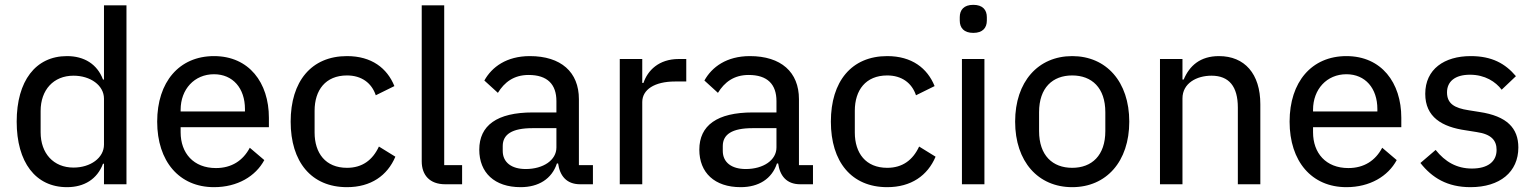

<svg xmlns="http://www.w3.org/2000/svg" viewBox="-20 -762 6350 794"><path d="M410 0H503V-740H410V-433H406C382 -497 328 -530 257 -530C127 -530 49 -427 49 -259C49 -91 127 12 257 12C328 12 382 -21 406 -85H410ZM284 -69C201 -69 148 -128 148 -215V-303C148 -390 201 -449 284 -449C354 -449 410 -409 410 -354V-164C410 -109 354 -69 284 -69Z M865 12C962 12 1037 -33 1073 -100L1013 -151C985 -98 938 -67 873 -67C780 -67 727 -129 727 -215V-236H1092V-275C1092 -420 1010 -530 865 -530C721 -530 630 -423 630 -259C630 -95 721 12 865 12ZM865 -455C943 -455 993 -397 993 -311V-301H727V-308C727 -393 784 -455 865 -455Z M1415 12C1514 12 1582 -36 1615 -114L1547 -156C1521 -100 1478 -68 1415 -68C1326 -68 1281 -129 1281 -214V-304C1281 -389 1326 -450 1415 -450C1475 -450 1517 -419 1534 -368L1611 -406C1581 -480 1517 -530 1415 -530C1267 -530 1182 -425 1182 -259C1182 -93 1267 12 1415 12Z M1891 0V-79H1817V-740H1724V-95C1724 -38 1757 0 1821 0Z M2432 0V-79H2374V-352C2374 -464 2300 -530 2171 -530C2075 -530 2014 -485 1983 -429L2039 -378C2066 -422 2105 -452 2166 -452C2244 -452 2281 -413 2281 -344V-297H2183C2035 -297 1962 -243 1962 -143C1962 -48 2025 12 2133 12C2207 12 2262 -22 2283 -86H2288C2295 -36 2322 0 2379 0ZM2154 -63C2096 -63 2059 -90 2059 -138V-158C2059 -206 2097 -232 2182 -232H2281V-152C2281 -100 2227 -63 2154 -63Z M2636 0V-340C2636 -391 2686 -425 2772 -425H2818V-518H2787C2704 -518 2658 -470 2641 -419H2636V-518H2543V0Z M3342 0V-79H3284V-352C3284 -464 3210 -530 3081 -530C2985 -530 2924 -485 2893 -429L2949 -378C2976 -422 3015 -452 3076 -452C3154 -452 3191 -413 3191 -344V-297H3093C2945 -297 2872 -243 2872 -143C2872 -48 2935 12 3043 12C3117 12 3172 -22 3193 -86H3198C3205 -36 3232 0 3289 0ZM3064 -63C3006 -63 2969 -90 2969 -138V-158C2969 -206 3007 -232 3092 -232H3191V-152C3191 -100 3137 -63 3064 -63Z M3649 12C3748 12 3816 -36 3849 -114L3781 -156C3755 -100 3712 -68 3649 -68C3560 -68 3515 -129 3515 -214V-304C3515 -389 3560 -450 3649 -450C3709 -450 3751 -419 3768 -368L3845 -406C3815 -480 3751 -530 3649 -530C3501 -530 3416 -425 3416 -259C3416 -93 3501 12 3649 12Z M4005 -626C4044 -626 4061 -647 4061 -677V-691C4061 -721 4044 -742 4005 -742C3966 -742 3949 -721 3949 -691V-677C3949 -647 3966 -626 4005 -626ZM3958 0H4051V-518H3958Z M4414 12C4555 12 4650 -94 4650 -259C4650 -424 4555 -530 4414 -530C4273 -530 4178 -424 4178 -259C4178 -94 4273 12 4414 12ZM4414 -68C4333 -68 4277 -119 4277 -220V-298C4277 -399 4333 -450 4414 -450C4495 -450 4551 -399 4551 -298V-220C4551 -119 4495 -68 4414 -68Z M4870 0V-355C4870 -418 4929 -449 4990 -449C5063 -449 5099 -404 5099 -317V0H5192V-331C5192 -457 5127 -530 5021 -530C4943 -530 4899 -490 4875 -433H4870V-518H4777V0Z M5548 12C5645 12 5720 -33 5756 -100L5696 -151C5668 -98 5621 -67 5556 -67C5463 -67 5410 -129 5410 -215V-236H5775V-275C5775 -420 5693 -530 5548 -530C5404 -530 5313 -423 5313 -259C5313 -95 5404 12 5548 12ZM5548 -455C5626 -455 5676 -397 5676 -311V-301H5410V-308C5410 -393 5467 -455 5548 -455Z M6061 12C6183 12 6259 -51 6259 -152C6259 -232 6212 -282 6098 -299L6054 -306C5994 -315 5964 -334 5964 -380C5964 -424 5996 -453 6059 -453C6121 -453 6165 -424 6190 -391L6249 -447C6205 -499 6150 -530 6062 -530C5953 -530 5874 -476 5874 -374C5874 -278 5943 -237 6042 -223L6086 -216C6149 -207 6169 -180 6169 -142C6169 -94 6133 -65 6067 -65C6004 -65 5956 -93 5917 -142L5854 -88C5902 -27 5965 12 6061 12Z"/></svg>

Font: IBM Plex Arabic Text
Style: Regular
Weight: 450
Designer: Mike Abbink, Paul van der Laan, Pieter van Rosmalen, Wael Morcos, Khajak Apelian
Foundry: Bold Monday
Version: Version 1.0